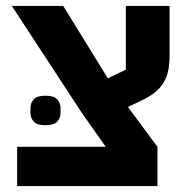

<svg xmlns="http://www.w3.org/2000/svg" viewBox="-20 -630 654 650"><path d="M38 -133H338L257 -248L20 -610H194L345 -365L406 -394V-610H554V-440Q554 -407 547.5 -383Q541 -359 527.5 -341Q514 -323 494 -309.5Q474 -296 447 -284L413 -268L513 -133V0H38ZM134 -206Q105 -206 94 -218.5Q83 -231 83 -248V-264Q83 -281 94 -293.5Q105 -306 134 -306Q163 -306 174 -293.5Q185 -281 185 -264V-248Q185 -231 174 -218.5Q163 -206 134 -206Z"/></svg>

Font: IBM Plex Sans Hebrew
Style: Bold
Weight: 700
Designer: Mike Abbink, Paul van der Laan, Pieter van Rosmalen, Yanek Iontef
Foundry: Bold Monday
Version: Version 1.2